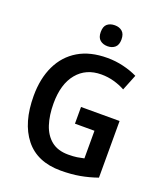

<svg xmlns="http://www.w3.org/2000/svg" viewBox="-165 -1035 994 1156"><g transform="rotate(20 331.5 -457.0)"><path d="M346 -392H593V-29Q539 -10 483.5 0Q428 10 361 10Q210 10 132.5 -88Q55 -186 55 -358Q55 -469 94.5 -551.5Q134 -634 209.5 -679Q285 -724 395 -724Q448 -724 498 -712Q548 -700 589 -680L548 -578Q516 -596 476.5 -607Q437 -618 395 -618Q297 -618 240 -549Q183 -480 183 -356Q183 -280 202 -221.5Q221 -163 262.5 -129.5Q304 -96 371 -96Q404 -96 427 -99.5Q450 -103 471 -108V-285H346ZM370 -924Q399 -924 417.5 -908Q436 -892 436 -857Q436 -822 417.5 -806Q399 -790 370 -790Q341 -790 322 -806Q303 -822 303 -857Q303 -893 321.5 -908.5Q340 -924 370 -924Z"/></g></svg>

Font: Noto Sans Telugu SemiCondensed SemiBold
Style: Regular
Weight: 600
Width: 4
Designer: Jelle Bosma - Monotype Design Team
Foundry: Monotype Imaging Inc.
Version: Version 2.005; ttfautohint (v1.8.4.7-5d5b)